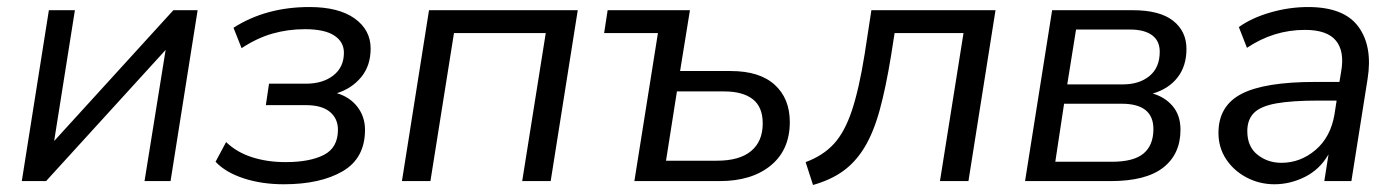

<svg xmlns="http://www.w3.org/2000/svg" viewBox="-20 -515 3979 546"><path d="M42 0 119 -486H193L134 -114L473 -486H542L465 0H391L451 -373L111 0Z M787 9Q724 9 672.5 -8Q621 -25 593 -55L623 -111Q653 -82 696.5 -68Q740 -54 792 -54Q861 -54 901 -74.5Q941 -95 941 -146Q941 -178 918 -197Q895 -216 850 -216H736L745 -277H850Q898 -277 928 -300.5Q958 -324 958 -365Q958 -396 930.5 -414Q903 -432 847 -432Q799 -432 755 -419.5Q711 -407 667 -378L644 -436Q736 -495 860 -495Q943 -495 988.5 -462.5Q1034 -430 1034 -377Q1034 -328 1007 -295.5Q980 -263 938 -250Q975 -239 996.5 -211Q1018 -183 1018 -146Q1018 -65 954.5 -28Q891 9 787 9Z M1123 0 1200 -486H1623L1546 0H1465L1532 -421H1271L1204 0Z M1784 0 1851 -421H1698L1708 -486H1942L1914 -313H2058Q2140 -313 2183 -274Q2226 -235 2226 -168Q2226 -89 2172 -44.5Q2118 0 2026 0ZM1874 -58H2019Q2083 -58 2116 -85.5Q2149 -113 2149 -164Q2149 -211 2120.5 -233Q2092 -255 2040 -255H1905Z M2292 11 2271 -54Q2320 -72 2351 -105.5Q2382 -139 2402.5 -200.5Q2423 -262 2439 -362L2458 -486H2811L2734 0H2653L2720 -421H2524L2514 -357Q2499 -265 2481.5 -201.5Q2464 -138 2438.5 -96Q2413 -54 2377.5 -28.5Q2342 -3 2292 11Z M2895 0 2972 -486H3201Q3278 -486 3316 -456Q3354 -426 3354 -376Q3354 -327 3328.5 -294.5Q3303 -262 3258 -249Q3293 -239 3315 -213Q3337 -187 3337 -146Q3337 -77 3288 -38.5Q3239 0 3138 0ZM3015 -275H3173Q3220 -275 3249 -299Q3278 -323 3278 -368Q3278 -399 3256 -415Q3234 -431 3194 -431H3040ZM2981 -55H3142Q3204 -55 3232 -78.5Q3260 -102 3260 -148Q3260 -220 3170 -220H3006Z M3604 9Q3562 9 3525.5 -10Q3489 -29 3467 -62Q3445 -95 3445 -137Q3445 -214 3510.5 -248Q3576 -282 3720 -282H3789L3794 -312Q3804 -369 3779 -399.5Q3754 -430 3691 -430Q3602 -430 3526 -379L3503 -438Q3539 -464 3592.5 -479.5Q3646 -495 3700 -495Q3802 -495 3843 -439Q3884 -383 3869 -290L3823 0H3746L3758 -76Q3733 -33 3691 -12Q3649 9 3604 9ZM3624 -52Q3678 -52 3721 -88.5Q3764 -125 3775 -190L3781 -229H3731Q3654 -229 3609.5 -221Q3565 -213 3546 -194Q3527 -175 3527 -142Q3527 -98 3556 -75Q3585 -52 3624 -52Z"/></svg>

Font: Nunito Sans
Style: Italic
Weight: 400
Italic angle: -9°
Designer: Vernon Adams
Foundry: Vernon Adams
Version: Version 3.006; ttfautohint (v1.8.3)